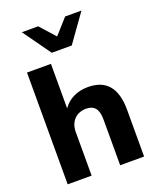

<svg xmlns="http://www.w3.org/2000/svg" viewBox="-168 -1039 932 1138"><g transform="rotate(-20 297.5 -470.0)"><path d="M58 0V-705H209V-424Q235 -462 276 -481.5Q317 -501 367 -501Q540 -501 540 -295V0H389V-288Q389 -339 370 -361.5Q351 -384 314 -384Q266 -384 237.5 -354Q209 -324 209 -274V0ZM236 -765 111 -940H214L299 -845L384 -940H487L362 -765Z"/></g></svg>

Font: Nunito Sans ExtraBold
Style: Regular
Weight: 800
Designer: Vernon Adams
Foundry: Vernon Adams
Version: Version 3.101; ttfautohint (v1.8.4.7-5d5b);gftools[0.9.27]